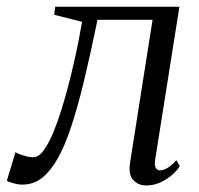

<svg xmlns="http://www.w3.org/2000/svg" viewBox="-52 -542 594 572"><path d="M410.5 -68Q407.5 -49.5 412 -42Q416.5 -34.5 424 -34.5Q434 -34.5 446.2 -41.2Q458.5 -48 473.5 -65L483.5 -47Q476 -34.5 461 -21.2Q446 -8 426.2 1.2Q406.5 10.5 383.5 10.5Q360 10.5 345 -5.5Q330 -21.5 335.5 -57.5L402.5 -483H238.5Q217 -378.5 197.8 -299Q178.5 -219.5 159.5 -162.8Q140.5 -106 120 -70Q99.5 -33.5 74.2 -12.8Q49 8 13.5 8Q2.5 8 -13.8 3.5Q-30 -1 -31.5 -4L-6 -88.5Q-3.5 -86.5 5.5 -83Q14.5 -79.5 26 -76.5Q37.5 -73.5 46 -73.5Q63.5 -73.5 78.5 -94.5Q93.5 -115.5 106.8 -147.5Q120 -179.5 130.5 -213.5Q141 -247.5 148 -273.5Q158.5 -312.5 167.2 -351Q176 -389.5 182.5 -422.5Q189 -455.5 192.5 -477L109.5 -498L112.5 -522H482.5Z"/></svg>

Font: Merriweather 96pt Light
Style: Italic
Weight: 300
Italic angle: -7.8°
Version: Version 2.101